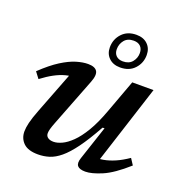

<svg xmlns="http://www.w3.org/2000/svg" viewBox="-132 -841 919 967"><g transform="rotate(20 328.0 -357.0)"><path d="M385.5 -45.5 446 -227.5 435.5 -227Q393 -150.5 358.5 -103.5Q324 -56.5 294 -31.8Q264 -7 235.2 2Q206.5 11 175 11Q122 11 97 -13.2Q72 -37.5 72 -75Q72 -94.5 78.5 -122.2Q85 -150 104 -199L201.5 -451.5L221 -417Q196 -418 168.5 -410.8Q141 -403.5 111.2 -387.5Q81.5 -371.5 48.5 -346.5L23.5 -379.5Q75.5 -429 118 -455.8Q160.5 -482.5 195.2 -493Q230 -503.5 258 -503.5Q295 -503.5 306.8 -484.5Q318.5 -465.5 301.5 -423L201.5 -165.5Q193.5 -145 189.5 -130.8Q185.5 -116.5 185.5 -106.5Q185.5 -91.5 196.8 -83.5Q208 -75.5 227 -75.5Q246.5 -75.5 271.2 -86.8Q296 -98 323.5 -124.8Q351 -151.5 378.8 -197.8Q406.5 -244 432 -313.5L498 -492.5H612L465.5 -37.5L442.5 -73.5Q467.5 -71.5 495.8 -76.5Q524 -81.5 555.8 -95.2Q587.5 -109 622.5 -133L644 -100Q570.5 -34.5 516.5 -11.8Q462.5 11 429 11Q397.5 11 386.5 -2.5Q375.5 -16 385.5 -45.5ZM437 -725Q475 -725 497.2 -703.2Q519.5 -681.5 519.5 -646.5Q519.5 -603.5 491.2 -572.8Q463 -542 414 -542Q376.5 -542 354 -563.8Q331.5 -585.5 331.5 -620Q331.5 -663.5 360 -694.2Q388.5 -725 437 -725ZM417 -575.5Q449.5 -575.5 466.5 -596.2Q483.5 -617 483.5 -643.5Q483.5 -666.5 470.5 -679.5Q457.5 -692.5 434 -692.5Q401.5 -692.5 384.5 -671.8Q367.5 -651 367.5 -623Q367.5 -601 380.8 -588.2Q394 -575.5 417 -575.5Z"/></g></svg>

Font: Newsreader 9pt Medium
Style: Italic
Weight: 500
Italic angle: -17°
Designer: Hugues Gentile
Foundry: Production Type
Version: Version 1.003